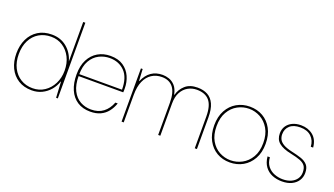

<svg xmlns="http://www.w3.org/2000/svg" viewBox="-64 -1187 2922 1681"><g transform="rotate(20 1397.0 -346.5)"><path d="M267 12Q193 12 140 -21.5Q87 -55 59 -113.5Q31 -172 31 -247Q31 -322 59 -381Q87 -440 140.5 -474Q194 -508 269 -508Q351 -508 408.5 -460.5Q466 -413 487 -337V-705H507V0H491L483 -147H480Q465 -101 434 -65Q403 -29 360.5 -8.5Q318 12 267 12ZM267 -8Q329 -8 377 -40Q425 -72 452.5 -126.5Q480 -181 480 -248Q480 -318 452.5 -372Q425 -426 377.5 -457Q330 -488 269 -488Q206 -488 157 -459Q108 -430 80.5 -376Q53 -322 53 -248Q53 -175 80.5 -121Q108 -67 156.5 -37.5Q205 -8 267 -8Z M812 12Q741 12 691 -20.5Q641 -53 615 -113Q589 -173 589 -254Q589 -335 618 -391.5Q647 -448 698 -478Q749 -508 815 -508Q888 -508 935 -476Q982 -444 1005 -392.5Q1028 -341 1028 -282Q1028 -272 1028 -264.5Q1028 -257 1027 -246H600V-264H1009Q1009 -377 955 -432.5Q901 -488 815 -488Q763 -488 716.5 -464.5Q670 -441 640.5 -390.5Q611 -340 611 -259V-250Q611 -165 638.5 -111.5Q666 -58 711.5 -33Q757 -8 812 -8Q880 -8 925 -42.5Q970 -77 993 -138H1015Q1000 -94 973.5 -60Q947 -26 907 -7Q867 12 812 12Z M1101 0V-496H1117L1123 -387H1126Q1152 -448 1195.5 -478Q1239 -508 1301 -508Q1330 -508 1361 -497.5Q1392 -487 1417 -459.5Q1442 -432 1453 -379H1456Q1470 -433 1512 -470.5Q1554 -508 1626 -508Q1681 -508 1720.5 -486.5Q1760 -465 1781.5 -418Q1803 -371 1803 -293V0H1783V-295Q1783 -396 1744 -442Q1705 -488 1626 -488Q1582 -488 1544.5 -467Q1507 -446 1484.5 -404.5Q1462 -363 1462 -300V0H1442V-300Q1442 -397 1405.5 -442.5Q1369 -488 1301 -488Q1247 -488 1206.5 -461.5Q1166 -435 1143.5 -384Q1121 -333 1121 -257V0Z M2111 12Q2044 12 1990.5 -19Q1937 -50 1905.5 -108.5Q1874 -167 1874 -248Q1874 -329 1906 -387.5Q1938 -446 1992.5 -477Q2047 -508 2114 -508Q2182 -508 2236 -477Q2290 -446 2321.5 -387.5Q2353 -329 2353 -248Q2353 -167 2320.5 -108.5Q2288 -50 2233.5 -19Q2179 12 2111 12ZM2111 -8Q2167 -8 2217 -34.5Q2267 -61 2299 -114.5Q2331 -168 2331 -248Q2331 -327 2299.5 -380.5Q2268 -434 2218.5 -461Q2169 -488 2114 -488Q2058 -488 2008 -461Q1958 -434 1927 -380.5Q1896 -327 1896 -248Q1896 -168 1927 -114.5Q1958 -61 2007 -34.5Q2056 -8 2111 -8Z M2598 12Q2548 12 2506.5 -5Q2465 -22 2438.5 -58Q2412 -94 2406 -151H2428Q2431 -101 2456.5 -69Q2482 -37 2520 -22.5Q2558 -8 2598 -8Q2641 -8 2674 -22.5Q2707 -37 2725.5 -63.5Q2744 -90 2744 -124Q2744 -164 2728 -185.5Q2712 -207 2679 -219.5Q2646 -232 2593 -243Q2553 -251 2523.5 -263Q2494 -275 2475 -291Q2456 -307 2447 -328.5Q2438 -350 2438 -378Q2438 -417 2457 -446Q2476 -475 2510 -491.5Q2544 -508 2590 -508Q2656 -508 2702 -471Q2748 -434 2755 -360H2733Q2730 -417 2693 -452.5Q2656 -488 2590 -488Q2527 -488 2493.5 -457.5Q2460 -427 2460 -378Q2460 -353 2470.5 -331.5Q2481 -310 2509 -293Q2537 -276 2589 -264Q2640 -253 2680 -240Q2720 -227 2743 -201.5Q2766 -176 2766 -127Q2766 -87 2745.5 -55.5Q2725 -24 2687.5 -6Q2650 12 2598 12Z"/></g></svg>

Font: DM Sans 36pt Thin
Style: Regular
Weight: 250
Designer: Colophon Foundry, Jonny Pinhorn
Foundry: Colophon Foundry
Version: Version 4.004;gftools[0.9.30]